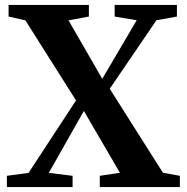

<svg xmlns="http://www.w3.org/2000/svg" viewBox="-20 -763 761 783"><path d="M96.5 -58 290 -353.5 83.5 -680 15 -695.5V-743H342.5V-695.5L259.5 -680L397 -441.5L537.5 -680.5L447.5 -695.5V-743H701.5V-695.5L618 -680.5L427.5 -401L644.5 -58.5L713.5 -46V0H387V-46L469 -58.5L322 -310.5L179 -58L276 -46V0H8V-46Z"/></svg>

Font: Merriweather 60pt
Style: Bold
Weight: 700
Version: Version 2.100